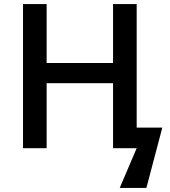

<svg xmlns="http://www.w3.org/2000/svg" viewBox="-20 -734 841 951"><path d="M540 -714V-422H211V-714H94V0H211V-322H540V0H657L573 197H705L784 -102H657V-714Z"/></svg>

Font: OpenSansMMV
Style: Semibold
Weight: 600
Designer: Steve Matteson
Foundry: Ascender Corporation
Version: Version 6.000